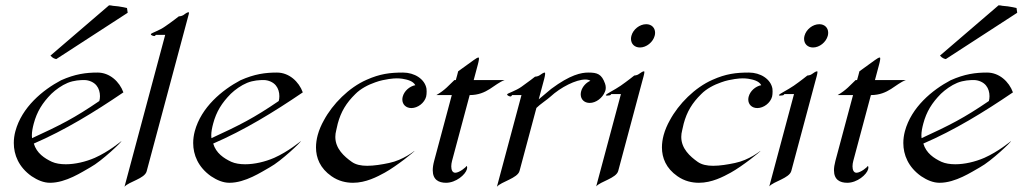

<svg xmlns="http://www.w3.org/2000/svg" viewBox="-20 -694 3888 729"><path d="M193.8 -469.7 464.8 -645.5 462.2 -663.6C456.2 -665 443.1 -668 429 -669.9L409.1 -671.9C403.5 -673.3 397.9 -673.8 394 -673.8L171.6 -482.9C180 -473.1 188 -470.7 193.8 -469.7ZM357.2 -310.5C262.2 -245.6 209.1 -218.8 101.6 -169.4C101.2 -172.8 101 -176.4 101 -180C101 -193.4 103.8 -208.5 108.1 -224.6C120.4 -270.5 140.9 -303.2 175.1 -337.9C191.5 -353.5 214.5 -370.1 237 -379.4C261.1 -389.2 285.8 -390.1 299.9 -390.1C318.5 -390.1 337.1 -381.3 346.6 -369.1C355.5 -358.3 359.6 -343.3 359.6 -328.9C359.6 -322.5 358.8 -316.3 357.2 -310.5ZM448.5 -343.3C433.6 -384.3 396.4 -418.5 350.5 -418.5C306.6 -418.5 265.1 -413.1 211.8 -389.2C142.4 -352.5 62.9 -287.1 38.4 -195.8C34.5 -181.4 32.4 -166.3 32.4 -151C32.4 -106.1 51 -59.5 100 -24.9C122.8 -9.8 145.6 0 170 0C230.6 0 291.4 -41 322.9 -58.6C366.9 -82.5 445.3 -158.2 440.9 -158.2C440.9 -158.2 393.1 -118.2 339.9 -94.7C305.1 -79.6 265 -70.3 229.9 -70.3C209.8 -70.3 191.6 -73.2 177.2 -79.6C149 -92.8 119.1 -112.3 108.4 -148.9C226 -199.7 338 -268.1 448.5 -343.3Z M694.2 -630.9C696.2 -638.3 697.6 -642.9 697.6 -645.3C697.6 -646.8 697 -647.5 695.7 -647.5C690.3 -647.5 682.3 -641.1 676.2 -636.7C669.7 -632.3 658.8 -631.8 658.8 -631.8C658.8 -631.8 632.2 -610.8 607.1 -593.8C585.8 -578.1 554 -568.8 552.9 -564.5C551.7 -560.1 562.6 -557.1 566 -557.1C569 -557.1 571.6 -561.5 571.6 -561.5H607.2L452.7 15.1C469.2 -4.4 529.3 -15.6 536.8 -43.5Z M1038.4 -310.5C943.3 -245.6 890.2 -218.8 782.8 -169.4C782.3 -172.8 782.1 -176.4 782.1 -180C782.1 -193.4 785 -208.5 789.3 -224.6C801.6 -270.5 822.1 -303.2 856.3 -337.9C872.6 -353.5 895.6 -370.1 918.2 -379.4C942.3 -389.2 966.9 -390.1 981.1 -390.1C999.6 -390.1 1018.3 -381.3 1027.7 -369.1C1036.6 -358.3 1040.7 -343.3 1040.7 -328.9C1040.7 -322.5 1039.9 -316.3 1038.4 -310.5ZM1129.7 -343.3C1114.8 -384.3 1077.5 -418.5 1031.6 -418.5C987.7 -418.5 946.2 -413.1 892.9 -389.2C823.6 -352.5 744 -287.1 719.5 -195.8C715.7 -181.4 713.5 -166.3 713.5 -151C713.5 -106.1 732.2 -59.5 781.2 -24.9C804 -9.8 826.8 0 851.2 0C911.7 0 972.5 -41 1004.1 -58.6C1048.1 -82.5 1126.5 -158.2 1122.1 -158.2C1122.1 -158.2 1074.2 -118.2 1021.1 -94.7C986.3 -79.6 946.2 -70.3 911 -70.3C891 -70.3 872.7 -73.2 858.3 -79.6C830.1 -92.8 800.2 -112.3 789.5 -148.9C907.1 -199.7 1019.2 -268.1 1129.7 -343.3Z M1507.8 -395C1527.4 -391.6 1548 -386.7 1556.9 -370.6C1534.7 -366.2 1514.9 -348.6 1509.1 -327.1C1508.1 -323.4 1507.6 -319.7 1507.6 -316.2C1507.6 -297.5 1521.4 -283.7 1541.9 -283.7C1566.3 -283.7 1591.6 -303.2 1598 -327.1C1599.3 -332 1599.9 -339.9 1599.9 -346.9C1599.9 -351 1599.7 -354.9 1599.3 -357.4C1593 -394 1553.6 -418.5 1510.2 -418.5C1460.4 -418.5 1422.4 -413.6 1372 -391.1C1305 -361.8 1242.9 -299.3 1209.5 -236.8C1200.2 -220.2 1191.7 -201.2 1186.3 -181.2C1182.2 -165.9 1179.8 -150.2 1179.8 -134.4C1179.8 -94.6 1195.3 -55 1238.7 -24.9C1265.8 -5.9 1294.5 0 1320.4 0C1369.2 0 1412.5 -22.9 1441.1 -38.6C1484.6 -62.5 1557.9 -121.1 1553.5 -121.1C1553.5 -121.1 1511.5 -86.4 1457.2 -75.2C1429.3 -69.3 1400.2 -64.5 1374.3 -64.5C1351.3 -64.5 1330.9 -68.4 1315.4 -79.6C1286.9 -99.9 1253.2 -129.6 1253.2 -174.1C1253.2 -182.2 1254.3 -190.7 1256.7 -199.7C1259.1 -208.5 1260.3 -216.8 1262.4 -224.6C1274.6 -270 1294.7 -303.2 1329.1 -336.9C1348.7 -356.9 1377.6 -372.1 1404.5 -381.3C1424.1 -388.7 1442.4 -391.6 1456.7 -394C1470.5 -396 1479.4 -396.5 1486.7 -396.5C1494.5 -396.5 1500.2 -396 1507.8 -395Z M1797.1 -475.6C1793.2 -475.6 1788.6 -473.1 1777.8 -465.3L1719.6 -423.3C1719.6 -423.3 1712.3 -394 1710.7 -390.1H1705.4C1684.5 -370.6 1670.3 -352.1 1636.8 -333H1695.4L1628.4 -83C1624.7 -69.2 1623.1 -57.5 1623.1 -47.6C1623.1 -11.5 1645.6 0 1673.6 0C1711.2 0 1747.3 -30.8 1752.9 -51.8C1755.6 -62 1751.3 -64 1751.3 -64C1750.6 -59.6 1723.8 -38.1 1708.7 -38.1C1697.8 -38.1 1693.4 -48.9 1693.4 -62.4C1693.4 -69 1694.5 -76.1 1696.3 -83L1763.3 -333C1830.2 -333 1855.7 -375.5 1896.3 -390.1H1778.6L1794.4 -449.2C1797.8 -461.9 1800.5 -475.6 1797.1 -475.6Z M2213.9 -418.5C2187 -418.5 2145.4 -410.6 2072.7 -356.4L2025.5 -316.9L2046.2 -394C2049.4 -406.2 2051.3 -418.5 2048.3 -418.5C2043 -418.5 2034.9 -412.1 2029 -408.2C2022.3 -403.3 2011.4 -402.8 2011.4 -402.8C2011.4 -402.8 1984.8 -381.8 1959.6 -364.3C1938.4 -349.1 1906.7 -339.8 1905.6 -335.9C1904.4 -331.5 1915.1 -327.6 1918.5 -327.6C1921.5 -327.6 1924.4 -333 1924.4 -333H1960L1866.7 15.1C1883.2 -4.4 1945.2 -17.1 1952.6 -44.9L2016.7 -284.2C2030.2 -297.9 2057.3 -315.4 2069.6 -326.7C2109.2 -363.3 2167.2 -392.1 2202.4 -392.1C2210.2 -392.1 2217.1 -390.6 2221.6 -387.2C2205.1 -380.4 2191.2 -364.7 2186.6 -347.7C2185.5 -343.5 2184.9 -339.5 2184.9 -335.8C2184.9 -316.8 2198.3 -303.2 2219.1 -303.2C2243 -303.2 2267.7 -322.3 2276.9 -345.7C2277.9 -347.7 2278.3 -349.1 2278.7 -350.6C2279.5 -353.7 2280 -357.2 2280 -361.1C2280 -365.7 2279.3 -370.9 2277.3 -376.5C2264.5 -412.6 2248.5 -418.5 2213.9 -418.5Z M2425.2 -423.3C2419.9 -423.3 2411.8 -417 2405.3 -412.6C2399.1 -407.7 2388.2 -407.2 2388.2 -407.2C2388.2 -407.2 2362.1 -386.2 2336.8 -368.7C2312.9 -352.1 2281.7 -337.9 2280.4 -333C2279.4 -329.1 2291.9 -332 2294.8 -332C2298.2 -332 2301 -336.9 2301 -336.9H2337.6L2243.7 13.7C2260 -5.4 2319.8 -17.1 2327.3 -44.9L2418.3 -384.8C2421.2 -395.5 2426.6 -413.3 2426.6 -420.3C2426.6 -422.2 2426.2 -423.3 2425.2 -423.3ZM2465.7 -558.1C2466.8 -562.1 2467.3 -566 2467.3 -569.6C2467.3 -588.4 2454 -602.1 2433.6 -602.1C2408.7 -602.1 2383.9 -582.5 2377.4 -558.1C2376.3 -554.1 2375.8 -550.2 2375.8 -546.5C2375.8 -527.6 2389.1 -513.7 2409.9 -513.7C2434.3 -513.7 2459.2 -533.7 2465.7 -558.1Z M2821.3 -395C2840.9 -391.6 2861.5 -386.7 2870.4 -370.6C2848.2 -366.2 2828.4 -348.6 2822.6 -327.1C2821.6 -323.4 2821.1 -319.7 2821.1 -316.2C2821.1 -297.5 2834.8 -283.7 2855.4 -283.7C2879.8 -283.7 2905.1 -303.2 2911.5 -327.1C2912.8 -332 2913.4 -339.9 2913.4 -346.9C2913.4 -351 2913.2 -354.9 2912.8 -357.4C2906.5 -394 2867.1 -418.5 2823.6 -418.5C2773.8 -418.5 2735.9 -413.6 2685.5 -391.1C2618.5 -361.8 2556.4 -299.3 2523 -236.8C2513.7 -220.2 2505.2 -201.2 2499.8 -181.2C2495.7 -165.9 2493.3 -150.2 2493.3 -134.4C2493.3 -94.6 2508.8 -55 2552.2 -24.9C2579.3 -5.9 2608 0 2633.9 0C2682.7 0 2726 -22.9 2754.6 -38.6C2798.1 -62.5 2871.4 -121.1 2867 -121.1C2867 -121.1 2825 -86.4 2770.7 -75.2C2742.8 -69.3 2713.6 -64.5 2687.8 -64.5C2664.8 -64.5 2644.4 -68.4 2628.8 -79.6C2600.3 -99.9 2566.7 -129.6 2566.7 -174.1C2566.7 -182.2 2567.8 -190.7 2570.2 -199.7C2572.6 -208.5 2573.8 -216.8 2575.9 -224.6C2588.1 -270 2608.2 -303.2 2642.6 -336.9C2662.1 -356.9 2691.1 -372.1 2718 -381.3C2737.5 -388.7 2755.9 -391.6 2770.2 -394C2783.9 -396 2792.9 -396.5 2800.2 -396.5C2808 -396.5 2813.7 -396 2821.3 -395Z M3082.5 -423.3C3077.1 -423.3 3069 -417 3062.5 -412.6C3056.3 -407.7 3045.4 -407.2 3045.4 -407.2C3045.4 -407.2 3019.3 -386.2 2994.1 -368.7C2970.1 -352.1 2939 -337.9 2937.6 -333C2936.6 -329.1 2949.1 -332 2952 -332C2955.5 -332 2958.2 -336.9 2958.2 -336.9H2994.8L2900.9 13.7C2917.2 -5.4 2977 -17.1 2984.5 -44.9L3075.5 -384.8C3078.4 -395.5 3083.8 -413.3 3083.8 -420.3C3083.8 -422.2 3083.4 -423.3 3082.5 -423.3ZM3123 -558.1C3124 -562.1 3124.5 -566 3124.5 -569.6C3124.5 -588.4 3111.2 -602.1 3090.8 -602.1C3065.9 -602.1 3041.1 -582.5 3034.6 -558.1C3033.5 -554.1 3033 -550.2 3033 -546.5C3033 -527.6 3046.3 -513.7 3067.1 -513.7C3091.5 -513.7 3116.4 -533.7 3123 -558.1Z M3320.6 -475.6C3316.6 -475.6 3312.1 -473.1 3301.2 -465.3L3243.1 -423.3C3243.1 -423.3 3235.7 -394 3234.2 -390.1H3228.8C3208 -370.6 3193.7 -352.1 3160.3 -333H3218.9L3151.9 -83C3148.2 -69.2 3146.5 -57.5 3146.5 -47.6C3146.5 -11.5 3169 0 3197 0C3234.6 0 3270.7 -30.8 3276.3 -51.8C3279.1 -62 3274.7 -64 3274.7 -64C3274 -59.6 3247.3 -38.1 3232.1 -38.1C3221.3 -38.1 3216.9 -48.9 3216.9 -62.4C3216.9 -69 3217.9 -76.1 3219.8 -83L3286.7 -333C3353.6 -333 3379.2 -375.5 3419.7 -390.1H3302.1L3317.9 -449.2C3321.3 -461.9 3324 -475.6 3320.6 -475.6Z M3571.2 -469.7 3842.2 -645.5 3839.7 -663.6C3833.6 -665 3820.6 -668 3806.5 -669.9L3786.5 -671.9C3780.9 -673.3 3775.4 -673.8 3771.4 -673.8L3549 -482.9C3557.5 -473.1 3565.4 -470.7 3571.2 -469.7ZM3734.7 -310.5C3639.6 -245.6 3586.5 -218.8 3479.1 -169.4C3478.6 -172.8 3478.4 -176.4 3478.4 -180C3478.4 -193.4 3481.3 -208.5 3485.6 -224.6C3497.9 -270.5 3518.3 -303.2 3552.5 -337.9C3568.9 -353.5 3591.9 -370.1 3614.4 -379.4C3638.5 -389.2 3663.2 -390.1 3677.4 -390.1C3695.9 -390.1 3714.6 -381.3 3724 -369.1C3732.9 -358.3 3737 -343.3 3737 -328.9C3737 -322.5 3736.2 -316.3 3734.7 -310.5ZM3826 -343.3C3811.1 -384.3 3773.8 -418.5 3727.9 -418.5C3684 -418.5 3642.5 -413.1 3589.2 -389.2C3519.8 -352.5 3440.3 -287.1 3415.8 -195.8C3412 -181.4 3409.8 -166.3 3409.8 -151C3409.8 -106.1 3428.5 -59.5 3477.5 -24.9C3500.3 -9.8 3523 0 3547.5 0C3608 0 3668.8 -41 3700.4 -58.6C3744.4 -82.5 3822.8 -158.2 3818.4 -158.2C3818.4 -158.2 3770.5 -118.2 3717.4 -94.7C3682.5 -79.6 3642.5 -70.3 3607.3 -70.3C3587.3 -70.3 3569 -73.2 3554.6 -79.6C3526.4 -92.8 3496.5 -112.3 3485.8 -148.9C3603.4 -199.7 3715.5 -268.1 3826 -343.3Z"/></svg>

Font: Pierce
Style: Oblique
Weight: 400
Italic angle: -15°
Version: Version 0.2.0